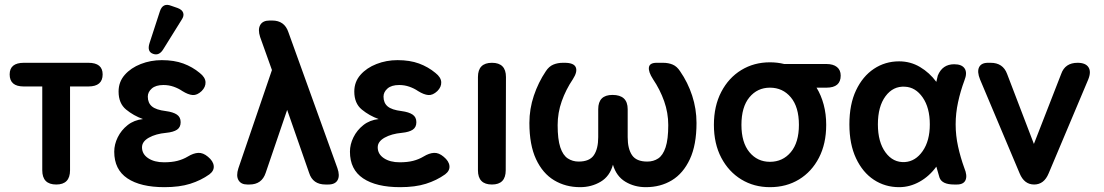

<svg xmlns="http://www.w3.org/2000/svg" viewBox="-20 -764 4571 795"><path d="M213 0Q155 0 155 -59V-406H78Q20 -406 20 -456Q20 -504 79 -504H346Q405 -504 405 -456Q405 -406 346 -406H270V-59Q270 0 213 0Z M661 11Q562 11 507.5 -25.5Q453 -62 453 -136Q453 -166 467.5 -195.5Q482 -225 508.5 -246Q535 -267 572 -271Q533 -285 502 -310.5Q471 -336 471 -385Q471 -425 496.5 -454Q522 -483 563 -499Q604 -515 650 -515Q701 -515 739 -501Q777 -487 807 -462Q830 -444 831 -424Q832 -404 815 -387Q796 -369 777.5 -370.5Q759 -372 735 -387Q719 -398 699 -405Q679 -412 657 -412Q625 -412 608.5 -397.5Q592 -383 592 -364Q592 -338 609 -323.5Q626 -309 667 -304Q697 -300 712.5 -289.5Q728 -279 728 -258Q728 -237 713 -227Q698 -217 668 -214Q625 -210 596.5 -194Q568 -178 568 -154Q568 -126 593.5 -109Q619 -92 659 -92Q691 -92 714.5 -98Q738 -104 758 -116Q781 -130 801 -131Q821 -132 841 -115Q863 -97 865 -77Q867 -57 847 -42Q812 -17 767.5 -3Q723 11 661 11ZM656 -560Q639 -532 614 -541Q588 -550 599 -585L642 -717Q654 -754 689 -740L715 -731Q734 -724 738.5 -711Q743 -698 732 -682Z M1004 0Q978 0 967.5 -18Q957 -36 967 -67L1106 -474L1057 -611Q1047 -642 1057.5 -660.5Q1068 -679 1096 -679H1107Q1158 -679 1174 -631L1377 -68Q1388 -37 1378 -18.5Q1368 0 1339 0H1328Q1275 0 1260 -48L1169 -309L1080 -48Q1064 0 1013 0Z M1637 11Q1538 11 1483.5 -25.5Q1429 -62 1429 -136Q1429 -166 1443.5 -195.5Q1458 -225 1484.5 -246Q1511 -267 1548 -271Q1509 -285 1478 -310.5Q1447 -336 1447 -385Q1447 -425 1472.5 -454Q1498 -483 1539 -499Q1580 -515 1626 -515Q1677 -515 1715 -501Q1753 -487 1783 -462Q1806 -444 1807 -424Q1808 -404 1791 -387Q1772 -369 1753.5 -370.5Q1735 -372 1711 -387Q1695 -398 1675 -405Q1655 -412 1633 -412Q1601 -412 1584.5 -397.5Q1568 -383 1568 -364Q1568 -338 1585 -323.5Q1602 -309 1643 -304Q1673 -300 1688.5 -289.5Q1704 -279 1704 -258Q1704 -237 1689 -227Q1674 -217 1644 -214Q1601 -210 1572.5 -194Q1544 -178 1544 -154Q1544 -126 1569.5 -109Q1595 -92 1635 -92Q1667 -92 1690.5 -98Q1714 -104 1734 -116Q1757 -130 1777 -131Q1797 -132 1817 -115Q1839 -97 1841 -77Q1843 -57 1823 -42Q1788 -17 1743.5 -3Q1699 11 1637 11Z M2017 0Q1959 0 1959 -59V-445Q1959 -504 2017 -504Q2075 -504 2075 -445L2074 -59Q2074 0 2017 0Z M2382 11Q2322 11 2274.5 -17.5Q2227 -46 2199.5 -105Q2172 -164 2172 -255Q2172 -313 2190.5 -368Q2209 -423 2240 -469Q2253 -489 2271 -496.5Q2289 -504 2311 -504H2318Q2356 -504 2364 -485.5Q2372 -467 2352 -436Q2323 -393 2306 -345Q2289 -297 2289 -246Q2289 -187 2300 -154Q2311 -121 2331 -108Q2351 -95 2376 -95Q2421 -95 2439 -121.5Q2457 -148 2457 -196V-312Q2457 -371 2516 -371Q2579 -371 2579 -312V-196Q2579 -148 2597 -121.5Q2615 -95 2660 -95Q2686 -95 2705.5 -108Q2725 -121 2736 -154Q2747 -187 2747 -246Q2747 -297 2730 -345Q2713 -393 2684 -436Q2664 -467 2667 -485.5Q2670 -504 2699 -504H2725Q2748 -504 2765.5 -496.5Q2783 -489 2796 -469Q2828 -423 2846 -368Q2864 -313 2864 -255Q2864 -164 2836.5 -105Q2809 -46 2762 -17.5Q2715 11 2654 11Q2607 11 2569.5 -11.5Q2532 -34 2518 -82Q2505 -34 2467 -11.5Q2429 11 2382 11Z M3168 11Q3102 11 3049.5 -21Q2997 -53 2966.5 -111Q2936 -169 2936 -247Q2936 -325 2966.5 -383.5Q2997 -442 3049.5 -474Q3102 -506 3168 -506Q3199 -506 3227 -499H3402Q3430 -499 3445.5 -486.5Q3461 -474 3461 -451Q3461 -401 3402 -401H3361Q3380 -370 3390.5 -331Q3401 -292 3401 -247Q3401 -169 3371 -111Q3341 -53 3288.5 -21Q3236 11 3168 11ZM3168 -94Q3221 -94 3254.5 -134Q3288 -174 3288 -247Q3288 -321 3254.5 -361Q3221 -401 3168 -401Q3116 -401 3083 -361Q3050 -321 3050 -247Q3050 -174 3083 -134Q3116 -94 3168 -94Z M3703 11Q3645 11 3598.5 -19.5Q3552 -50 3524.5 -108.5Q3497 -167 3497 -249Q3497 -332 3524.5 -390Q3552 -448 3598.5 -479Q3645 -510 3703 -510Q3750 -510 3789.5 -486.5Q3829 -463 3857 -425Q3858 -432 3860 -438Q3862 -444 3863 -451Q3882 -498 3931 -498Q3963 -498 3974.5 -480Q3986 -462 3973 -430Q3957 -387 3947 -341Q3937 -295 3937 -249Q3937 -203 3947 -157.5Q3957 -112 3973 -68Q3986 -37 3978 -18.5Q3970 0 3942 0H3931Q3880 0 3870 -29Q3867 -40 3863.5 -51.5Q3860 -63 3857 -74Q3828 -34 3787.5 -11.5Q3747 11 3703 11ZM3727 -93Q3771 -96 3800.5 -138.5Q3830 -181 3830 -249Q3830 -318 3800.5 -360.5Q3771 -403 3727 -405Q3678 -408 3646.5 -365.5Q3615 -323 3615 -249Q3615 -176 3646.5 -133Q3678 -90 3727 -93Z M4262 0Q4221 0 4202 -46L4038 -435Q4025 -467 4034 -485.5Q4043 -504 4071 -504H4082Q4133 -504 4150 -458L4261 -168L4374 -458Q4390 -504 4442 -504Q4475 -504 4487 -485.5Q4499 -467 4486 -435L4322 -46Q4303 0 4262 0Z"/></svg>

Font: Zen Maru Gothic
Style: Bold
Weight: 700
Designer: Yoshimichi Ohira
Foundry: Positype
Version: Version 1.001